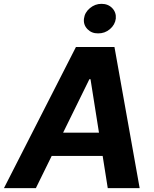

<svg xmlns="http://www.w3.org/2000/svg" viewBox="-58 -970 793 990"><path d="M127 0H-37.6L333.5 -727.5H532.2L662.1 0H497.6L408.7 -561.5H402.8ZM164.6 -286.1H553.7L533.2 -166H143.6ZM447.8 -797.9Q414.6 -797.4 392.8 -819.8Q371.1 -842.3 375 -874Q378.9 -905.8 405.5 -928Q432.1 -950.2 465.3 -950.2Q499.5 -950.2 520.8 -928Q542 -905.8 539.1 -874Q535.2 -842.3 508.8 -819.8Q482.4 -797.4 447.8 -797.9Z"/></svg>

Font: Inter Tight
Style: Bold Italic
Weight: 700
Italic angle: -9.39999°
Designer: Rasmus Andersson
Foundry: rsms
Version: Version 3.004